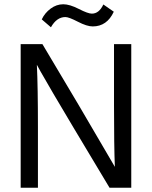

<svg xmlns="http://www.w3.org/2000/svg" viewBox="-20 -881 713 901"><path d="M158 0H77V-674H179L348 -390L519 -98Q515 -195 515 -389V-674H596V0H494L325 -282Q274 -367 231 -440.5Q188 -514 170 -546L153 -577Q158 -473 158 -284ZM287 -801Q246 -801 219 -753L176 -790Q190 -820 217.5 -840.5Q245 -861 277 -861Q307 -861 350 -839Q393 -817 411 -817Q445 -817 465 -860L514 -826Q482 -757 415 -757Q388 -757 345.5 -779Q303 -801 287 -801Z"/></svg>

Font: Hind Guntur
Style: Regular
Weight: 400
Designer: Manushi Parikh, Hitesh Malaviya
Foundry: Indian Type Foundry
Version: Version 1.002;PS 1.0;hotconv 1.0.86;makeotf.lib2.5.63406; tt